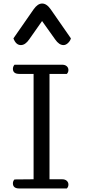

<svg xmlns="http://www.w3.org/2000/svg" viewBox="-20 -1066 494 1086"><path d="M358 0H89Q53 0 53 -29Q53 -42 62 -51L170 -52V-648H89Q53 -648 53 -677Q53 -689 62 -700H331Q348 -700 357.5 -691.5Q367 -683 367 -670Q367 -657 358 -648H260V-52H331Q348 -52 357.5 -43.5Q367 -35 367 -22Q367 -9 358 0ZM170 -1013Q193 -1046 218.5 -1046Q244 -1046 267 -1013L381 -849Q378 -836 365.5 -823.5Q353 -811 339 -811Q314 -811 292 -843L218 -947L145 -843Q123 -811 98 -811Q84 -811 73.5 -820.5Q63 -830 56 -849Z"/></svg>

Font: Sofia
Style: Regular
Weight: 400
Designer: Paula Nazal and Daniel Hernndez
Foundry: Paula Nazal, Daniel Hernndez
Version: Version 1.001